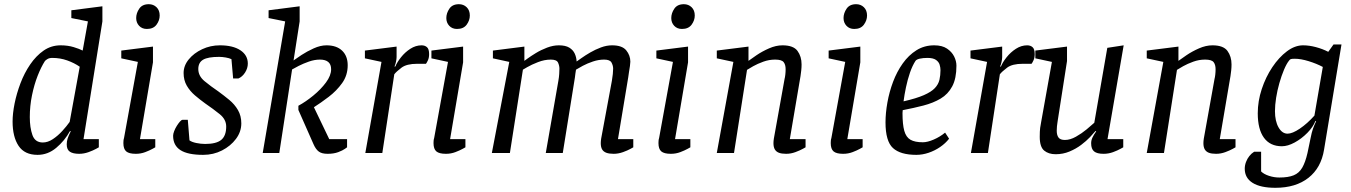

<svg xmlns="http://www.w3.org/2000/svg" viewBox="-20 -729 6436 915"><path d="M314 -105Q288 -58 248 -24.5Q208 9 159 9Q97 9 68.5 -34Q40 -77 40 -150Q40 -188 49.5 -235.5Q59 -283 77.5 -332Q96 -381 124 -422Q152 -463 188 -488Q224 -513 269 -513Q303 -513 331 -504.5Q359 -496 374 -488L399 -627L320 -643V-680L468 -699V-627L378 -66H451V-27Q451 -27 437.5 -19.5Q424 -12 402 -4Q380 4 357 4Q328 4 313 -6Q298 -16 298 -41Q298 -56 302.5 -69.5Q307 -83 317 -103ZM360 -411Q334 -429 300.5 -441Q267 -453 229 -453Q215 -453 206 -447.5Q197 -442 194 -438Q176 -410 159.5 -368Q143 -326 132.5 -275Q122 -224 122 -171Q122 -121 134.5 -85.5Q147 -50 184 -50Q208 -50 232 -66Q256 -82 277 -105Q298 -128 312 -148Z M680 -591Q657 -591 643 -606Q629 -621 629 -643Q629 -666 643.5 -687.5Q658 -709 689 -709Q711 -709 726 -694.5Q741 -680 741 -655Q741 -632 726 -611.5Q711 -591 680 -591ZM637 -434 558 -451V-488L709 -507V-432L647 -66H720V-27Q720 -27 706.5 -19.5Q693 -12 672 -4Q651 4 627 4Q595 4 581.5 -7.5Q568 -19 568 -47Q568 -52 568.5 -58.5Q569 -65 571 -71Z M948 9Q875 9 840 -13.5Q805 -36 805 -82Q805 -91 810 -104Q815 -117 822.5 -129Q830 -141 837.5 -149.5Q845 -158 850 -158H875L883 -60Q894 -52 915.5 -47.5Q937 -43 958 -43Q1011 -43 1034.5 -62.5Q1058 -82 1058 -126Q1058 -160 1027 -185Q996 -210 958 -236Q933 -254 909 -274.5Q885 -295 870 -321Q855 -347 855 -381Q855 -416 879.5 -446Q904 -476 943.5 -494.5Q983 -513 1028 -513Q1090 -513 1125.5 -489.5Q1161 -466 1161 -426Q1161 -404 1148 -383.5Q1135 -363 1116 -355H1091L1083 -447Q1073 -452 1056 -455Q1039 -458 1024 -458Q971 -458 948 -444.5Q925 -431 925 -400Q925 -367 954.5 -342.5Q984 -318 1021 -293Q1047 -274 1072.5 -253Q1098 -232 1114 -204.5Q1130 -177 1130 -141Q1130 -101 1104.5 -67Q1079 -33 1038 -12Q997 9 948 9Z M1339 -627 1260 -643V-680L1408 -699V-627L1379 -441Q1391 -450 1417 -467Q1443 -484 1475 -498.5Q1507 -513 1536 -513Q1584 -513 1610.5 -487.5Q1637 -462 1637 -418Q1637 -370 1610.5 -333Q1584 -296 1546.5 -267.5Q1509 -239 1476 -218L1549 -66H1634V-27Q1634 -27 1623.5 -19.5Q1613 -12 1592 -4Q1571 4 1541 4Q1514 4 1499.5 -6.5Q1485 -17 1474 -42L1402 -205V-225Q1437 -244 1473 -273.5Q1509 -303 1533.5 -336Q1558 -369 1558 -399Q1558 -422 1544.5 -433.5Q1531 -445 1505 -445Q1479 -445 1452 -435.5Q1425 -426 1403.5 -415Q1382 -404 1372 -398L1311 0H1232Z M1798 -434 1719 -451V-488L1870 -507V-457Q1870 -448 1867 -434Q1864 -420 1860 -412H1864Q1872 -432 1891 -456Q1910 -480 1935.5 -496.5Q1961 -513 1989 -513Q2005 -513 2015 -504Q2025 -495 2025 -471Q2025 -454 2019.5 -442Q2014 -430 2010 -425H1968Q1918 -425 1893.5 -406.5Q1869 -388 1859 -375L1802 0H1721Z M2158 -591Q2135 -591 2121 -606Q2107 -621 2107 -643Q2107 -666 2121.5 -687.5Q2136 -709 2167 -709Q2189 -709 2204 -694.5Q2219 -680 2219 -655Q2219 -632 2204 -611.5Q2189 -591 2158 -591ZM2115 -434 2036 -451V-488L2187 -507V-432L2125 -66H2198V-27Q2198 -27 2184.5 -19.5Q2171 -12 2150 -4Q2129 4 2105 4Q2073 4 2059.5 -7.5Q2046 -19 2046 -47Q2046 -52 2046.5 -58.5Q2047 -65 2049 -71Z M2407 -434 2329 -451V-488L2479 -507V-439Q2479 -439 2494 -450Q2509 -461 2533.5 -476Q2558 -491 2587 -502Q2616 -513 2643 -513Q2675 -513 2693 -502Q2711 -491 2719 -473.5Q2727 -456 2728 -436Q2734 -440 2751.5 -452.5Q2769 -465 2793 -479Q2817 -493 2844 -503Q2871 -513 2897 -513Q2945 -513 2964.5 -489Q2984 -465 2984 -435Q2984 -428 2982 -414Q2980 -400 2977.5 -385.5Q2975 -371 2974 -361L2925 -66H2998V-27Q2998 -27 2984.5 -19.5Q2971 -12 2949 -4Q2927 4 2904 4Q2883 4 2869.5 -1Q2856 -6 2849.5 -17Q2843 -28 2843 -47Q2843 -52 2843.5 -57.5Q2844 -63 2845 -69L2896 -344Q2899 -361 2900.5 -376.5Q2902 -392 2902 -402Q2902 -416 2894.5 -430.5Q2887 -445 2859 -445Q2833 -445 2806 -436Q2779 -427 2757.5 -415.5Q2736 -404 2725 -397Q2723 -387 2722 -377.5Q2721 -368 2720 -361L2662 0H2581L2641 -344Q2644 -361 2645 -376.5Q2646 -392 2646 -402Q2646 -416 2639.5 -430.5Q2633 -445 2605 -445Q2575 -445 2544 -433Q2513 -421 2492.5 -409Q2472 -397 2472 -397L2410 0H2324Z M3230 -591Q3207 -591 3193 -606Q3179 -621 3179 -643Q3179 -666 3193.5 -687.5Q3208 -709 3239 -709Q3261 -709 3276 -694.5Q3291 -680 3291 -655Q3291 -632 3276 -611.5Q3261 -591 3230 -591ZM3187 -434 3108 -451V-488L3259 -507V-432L3197 -66H3270V-27Q3270 -27 3256.5 -19.5Q3243 -12 3222 -4Q3201 4 3177 4Q3145 4 3131.5 -7.5Q3118 -19 3118 -47Q3118 -52 3118.5 -58.5Q3119 -65 3121 -71Z M3475 -434 3396 -451V-488L3547 -507V-439Q3559 -448 3585.5 -466Q3612 -484 3645 -498.5Q3678 -513 3709 -513Q3761 -513 3780.5 -486.5Q3800 -460 3800 -422Q3800 -408 3798.5 -394Q3797 -380 3795 -366.5Q3793 -353 3791 -343L3744 -66H3819V-27Q3819 -27 3805.5 -19.5Q3792 -12 3770.5 -4Q3749 4 3726 4Q3705 4 3692 -1Q3679 -6 3672.5 -17Q3666 -28 3666 -47Q3666 -52 3666.5 -57.5Q3667 -63 3668 -69L3719 -353Q3721 -360 3722.5 -373Q3724 -386 3724 -399Q3724 -421 3714.5 -433Q3705 -445 3674 -445Q3645 -445 3617.5 -435Q3590 -425 3569.5 -413.5Q3549 -402 3540 -396L3478 0H3396Z M4051 -591Q4028 -591 4014 -606Q4000 -621 4000 -643Q4000 -666 4014.5 -687.5Q4029 -709 4060 -709Q4082 -709 4097 -694.5Q4112 -680 4112 -655Q4112 -632 4097 -611.5Q4082 -591 4051 -591ZM4008 -434 3929 -451V-488L4080 -507V-432L4018 -66H4091V-27Q4091 -27 4077.5 -19.5Q4064 -12 4043 -4Q4022 4 3998 4Q3966 4 3952.5 -7.5Q3939 -19 3939 -47Q3939 -52 3939.5 -58.5Q3940 -65 3942 -71Z M4347 9Q4271 9 4235.5 -23.5Q4200 -56 4200 -146Q4200 -190 4209 -240.5Q4218 -291 4236 -339Q4254 -387 4282 -426.5Q4310 -466 4347.5 -489.5Q4385 -513 4432 -513Q4470 -513 4493 -497.5Q4516 -482 4527 -460Q4538 -438 4538 -416Q4538 -355 4518 -317.5Q4498 -280 4462.5 -259Q4427 -238 4380.5 -226Q4334 -214 4282 -204L4281 -190Q4281 -136 4289.5 -105.5Q4298 -75 4319 -63Q4340 -51 4378 -51Q4400 -51 4430 -64Q4460 -77 4484 -97L4503 -68Q4486 -46 4460.5 -28.5Q4435 -11 4405.5 -1Q4376 9 4347 9ZM4286 -246Q4347 -260 4382.5 -275.5Q4418 -291 4435 -309Q4452 -327 4457 -348.5Q4462 -370 4462 -395Q4462 -407 4458 -420.5Q4454 -434 4440.5 -443.5Q4427 -453 4400 -453Q4379 -453 4363.5 -449.5Q4348 -446 4343 -439Q4328 -416 4316.5 -382.5Q4305 -349 4297.5 -313Q4290 -277 4286 -246Z M4684 -434 4605 -451V-488L4756 -507V-457Q4756 -448 4753 -434Q4750 -420 4746 -412H4750Q4758 -432 4777 -456Q4796 -480 4821.5 -496.5Q4847 -513 4875 -513Q4891 -513 4901 -504Q4911 -495 4911 -471Q4911 -454 4905.5 -442Q4900 -430 4896 -425H4854Q4804 -425 4779.5 -406.5Q4755 -388 4745 -375L4688 0H4607Z M4993 -434 4914 -451V-488L5065 -507V-438L5021 -156Q5020 -149 5019 -142Q5018 -135 5017 -126.5Q5016 -118 5016 -106Q5016 -85 5024.5 -73.5Q5033 -62 5055 -62Q5080 -62 5107.5 -77.5Q5135 -93 5158.5 -112.5Q5182 -132 5195 -144L5257 -501L5335 -513L5258 -66H5333V-27Q5333 -27 5319.5 -19.5Q5306 -12 5284.5 -4Q5263 4 5239 4Q5208 4 5194 -7.5Q5180 -19 5180 -46Q5180 -60 5186 -73Q5192 -86 5204 -103L5201 -105Q5192 -94 5174.5 -75.5Q5157 -57 5132.5 -38.5Q5108 -20 5077 -7Q5046 6 5011 6Q4977 6 4956 -11.5Q4935 -29 4935 -77Q4935 -104 4937 -119.5Q4939 -135 4942 -149Z M5524 -434 5445 -451V-488L5596 -507V-439Q5608 -448 5634.5 -466Q5661 -484 5694 -498.5Q5727 -513 5758 -513Q5810 -513 5829.5 -486.5Q5849 -460 5849 -422Q5849 -408 5847.5 -394Q5846 -380 5844 -366.5Q5842 -353 5840 -343L5793 -66H5868V-27Q5868 -27 5854.5 -19.5Q5841 -12 5819.5 -4Q5798 4 5775 4Q5754 4 5741 -1Q5728 -6 5721.5 -17Q5715 -28 5715 -47Q5715 -52 5715.5 -57.5Q5716 -63 5717 -69L5768 -353Q5770 -360 5771.5 -373Q5773 -386 5773 -399Q5773 -421 5763.5 -433Q5754 -445 5723 -445Q5694 -445 5666.5 -435Q5639 -425 5618.5 -413.5Q5598 -402 5589 -396L5527 0H5445Z M6058 166Q5987 166 5949.5 142.5Q5912 119 5912 75Q5912 59 5918 43Q5924 27 5934 14.5Q5944 2 5957 -6H5990V88Q6003 101 6027.5 109Q6052 117 6077 117Q6119 117 6145 106.5Q6171 96 6186 70Q6201 44 6211 0Q6221 -46 6226 -72Q6231 -98 6237 -115Q6243 -132 6252 -151L6249 -153Q6238 -124 6210.5 -96Q6183 -68 6150 -50Q6117 -32 6089 -32Q6033 -32 6003.5 -72.5Q5974 -113 5974 -189Q5974 -247 5993 -304.5Q6012 -362 6043.5 -409Q6075 -456 6113 -484.5Q6151 -513 6190 -513Q6219 -513 6251 -504.5Q6283 -496 6310 -482L6335 -517H6373L6290 -16Q6276 71 6215.5 118.5Q6155 166 6058 166ZM6116 -92Q6139 -92 6174.5 -116Q6210 -140 6244 -178L6284 -410Q6254 -426 6216.5 -437.5Q6179 -449 6151 -449Q6137 -449 6132 -447.5Q6127 -446 6123 -440Q6111 -425 6099 -396.5Q6087 -368 6077 -333Q6067 -298 6061.5 -263Q6056 -228 6056 -199Q6056 -152 6073 -122Q6090 -92 6116 -92Z"/></svg>

Font: Faustina VF Beta
Style: Italic
Weight: 400
Italic angle: -8°
Designer: Alfonso Garcia
Foundry: Omnibus-Type
Version: Version 1.006